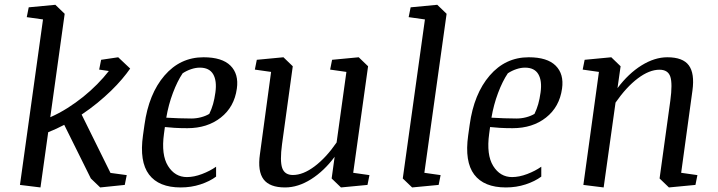

<svg xmlns="http://www.w3.org/2000/svg" viewBox="-20 -783 3041 813"><path d="M508.3 0 404.3 10.7 364.7 -27.3 252 -254.4Q235.8 -246.1 218.8 -238Q201.7 -230 184.1 -223.1L151.4 10.7L64.5 0L162.1 -700.7L93.3 -710.4L101.6 -752L214.4 -762.7L253.9 -724.6L192.9 -286.6Q230.5 -303.2 265.6 -325.4Q300.8 -347.7 332.3 -373Q363.8 -398.4 391.4 -426.3Q418.9 -454.1 440.9 -482.4L399.9 -488.3L408.2 -529.8L480.5 -540.5L531.2 -492.7Q517.1 -472.2 496.6 -448Q476.1 -423.8 450 -398.4Q423.8 -373 392.6 -347.4Q361.3 -321.8 325.7 -297.9L447.8 -50.8L516.6 -41.5Z M982.9 -407.7Q972.2 -330.1 915 -285.2Q857.9 -240.2 773.4 -240.2Q743.7 -240.2 718.8 -241.7Q693.8 -243.2 678.2 -245.1L674.3 -216.3Q662.1 -127.4 691.4 -80.3Q720.7 -33.2 771.5 -33.2Q801.3 -33.2 835.4 -46.1Q869.6 -59.1 895 -77.1V-35.2Q868.2 -15.1 828.9 -2.2Q789.6 10.7 745.1 10.7Q652.3 10.7 611.1 -43.9Q569.8 -98.6 585.4 -209.5L591.8 -254.9Q609.9 -385.7 676.5 -463.1Q743.2 -540.5 841.8 -540.5Q920.4 -540.5 956.1 -504.9Q991.7 -469.2 982.9 -407.7ZM753.4 -472.7Q731 -439.5 712.2 -389.6Q693.4 -339.8 684.1 -284.7Q711.4 -283.2 738 -282.2Q764.6 -281.2 790 -281.2Q811 -281.2 830.8 -286.4Q850.6 -291.5 866.2 -300.8Q876 -320.8 882.1 -342Q888.2 -363.3 892.1 -391.6Q898.9 -440.9 882.6 -468.8Q866.2 -496.6 826.2 -496.6Q808.6 -496.6 789.6 -490.2Q770.5 -483.9 753.4 -472.7Z M1386.2 -529.8 1499 -540.5 1538.6 -502.4 1475.6 -51.3 1544.4 -41.5 1536.1 0 1423.8 10.7 1384.3 -27.3 1397 -119.1Q1352.5 -59.1 1297.4 -24.2Q1242.2 10.7 1187 10.7Q1122.1 10.7 1096.2 -23.4Q1070.3 -57.6 1080.6 -129.9L1127.9 -478.5L1059.1 -488.3L1067.4 -529.8L1180.2 -540.5L1219.7 -502.4L1174.3 -172.9Q1164.6 -101.1 1175 -71.5Q1185.5 -42 1220.2 -42Q1263.7 -42 1312.5 -78.9Q1361.3 -115.7 1405.3 -179.7L1446.8 -478.5L1377.9 -488.3Z M1718.8 -752 1831.5 -762.7 1871.1 -724.6 1776.9 -51.3 1845.7 -41.5 1837.4 0 1725.1 10.7 1685.5 -27.3 1779.3 -700.7 1710.4 -710.4Z M2359.9 -407.7Q2349.1 -330.1 2292 -285.2Q2234.9 -240.2 2150.4 -240.2Q2120.6 -240.2 2095.7 -241.7Q2070.8 -243.2 2055.2 -245.1L2051.3 -216.3Q2039.1 -127.4 2068.4 -80.3Q2097.7 -33.2 2148.4 -33.2Q2178.2 -33.2 2212.4 -46.1Q2246.6 -59.1 2272 -77.1V-35.2Q2245.1 -15.1 2205.8 -2.2Q2166.5 10.7 2122.1 10.7Q2029.3 10.7 1988 -43.9Q1946.8 -98.6 1962.4 -209.5L1968.8 -254.9Q1986.8 -385.7 2053.5 -463.1Q2120.1 -540.5 2218.8 -540.5Q2297.4 -540.5 2333 -504.9Q2368.7 -469.2 2359.9 -407.7ZM2130.4 -472.7Q2107.9 -439.5 2089.1 -389.6Q2070.3 -339.8 2061 -284.7Q2088.4 -283.2 2115 -282.2Q2141.6 -281.2 2167 -281.2Q2188 -281.2 2207.8 -286.4Q2227.5 -291.5 2243.2 -300.8Q2252.9 -320.8 2259 -342Q2265.1 -363.3 2269 -391.6Q2275.9 -440.9 2259.5 -468.8Q2243.2 -496.6 2203.1 -496.6Q2185.5 -496.6 2166.5 -490.2Q2147.5 -483.9 2130.4 -472.7Z M2924.8 0 2812.5 10.7 2772.9 -27.3 2818.4 -356.9Q2828.1 -428.7 2818.4 -458.3Q2808.6 -487.8 2772.5 -487.8Q2729.5 -487.8 2680.9 -451.2Q2632.3 -414.6 2586.4 -348.6L2536.1 10.7L2450.2 0L2516.1 -478.5L2447.3 -488.3L2455.6 -529.8L2568.4 -540.5L2607.9 -502.4L2594.7 -409.7Q2641.1 -471.7 2696.5 -506.1Q2752 -540.5 2805.7 -540.5Q2871.6 -540.5 2896.7 -506.3Q2921.9 -472.2 2912.1 -399.9L2864.3 -51.3L2933.1 -41.5Z"/></svg>

Font: Noticia Text
Style: Italic
Weight: 400
Italic angle: -8°
Designer: JM Sole
Foundry: JM Sole
Version: Version 1.003